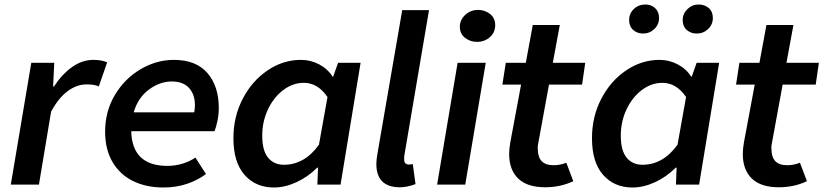

<svg xmlns="http://www.w3.org/2000/svg" viewBox="-20 -820 3658 853"><path d="M119 -541H221L216 -436H220Q255 -490 300 -522Q345 -554 395 -554Q432 -554 456 -543L419 -436Q401 -445 364 -445Q321 -445 280.5 -415Q240 -385 207 -324L153 0H28Z M447 -235Q447 -326 491 -399Q535 -472 605.5 -513Q676 -554 752 -554Q851 -554 901.5 -495.5Q952 -437 952 -341Q952 -311 946 -282.5Q940 -254 933 -237H563Q567 -83 724 -83Q758 -83 791 -93Q824 -103 848 -120L895 -47Q860 -20 811.5 -3.5Q763 13 706 13Q630 13 571.5 -15.5Q513 -44 480 -100Q447 -156 447 -235ZM843 -321Q846 -338 846 -353Q846 -400 820 -429Q794 -458 743 -458Q690 -458 641.5 -422Q593 -386 574 -321Z M1017 -206Q1017 -302 1058.5 -381.5Q1100 -461 1169 -507.5Q1238 -554 1317 -554Q1360 -554 1398 -534Q1436 -514 1458 -479H1460L1482 -541H1582L1493 0H1390L1393 -75H1389Q1348 -34 1297 -10.5Q1246 13 1197 13Q1116 13 1066.5 -43Q1017 -99 1017 -206ZM1397 -177 1435 -389Q1392 -452 1330 -452Q1281 -452 1238.5 -420Q1196 -388 1170.5 -334Q1145 -280 1145 -217Q1145 -151 1171 -119.5Q1197 -88 1241 -88Q1333 -88 1397 -177Z M1652 -92Q1652 -111 1657 -138L1767 -775H1886L1777 -133Q1775 -123 1775.5 -118Q1776 -113 1776 -108Q1776 -98 1782 -93.5Q1788 -89 1796 -89Q1804 -89 1814 -91L1826 -2Q1788 12 1757 12Q1652 12 1652 -92Z M2013 -541H2138L2047 0H1922ZM2023 -701Q2023 -732 2047 -754Q2071 -776 2104 -776Q2134 -776 2157 -758Q2180 -740 2180 -708Q2180 -676 2156.5 -655Q2133 -634 2099 -634Q2069 -634 2046 -652Q2023 -670 2023 -701Z M2242 -136Q2242 -159 2247 -187L2295 -444H2212L2227 -541H2316L2347 -709H2467L2436 -541H2580L2566 -444H2419L2371 -182Q2369 -174 2369 -164Q2369 -122 2386.5 -104Q2404 -86 2439 -86Q2469 -86 2496 -97L2527 -15Q2470 12 2402 12Q2322 12 2282 -27Q2242 -66 2242 -136Z M2610 -206Q2610 -302 2651.5 -381.5Q2693 -461 2762 -507.5Q2831 -554 2910 -554Q2953 -554 2991 -534Q3029 -514 3051 -479H3053L3075 -541H3175L3086 0H2983L2986 -75H2982Q2941 -34 2890 -10.5Q2839 13 2790 13Q2709 13 2659.5 -43Q2610 -99 2610 -206ZM2990 -177 3028 -389Q2985 -452 2923 -452Q2874 -452 2831.5 -420Q2789 -388 2763.5 -334Q2738 -280 2738 -217Q2738 -151 2764 -119.5Q2790 -88 2834 -88Q2926 -88 2990 -177ZM2775 -731Q2775 -760 2796 -780Q2817 -800 2847 -800Q2873 -800 2890.5 -784Q2908 -768 2908 -740Q2908 -711 2887 -691Q2866 -671 2837 -671Q2811 -671 2793 -687Q2775 -703 2775 -731ZM3013 -731Q3013 -759 3034 -779.5Q3055 -800 3084 -800Q3111 -800 3129 -784Q3147 -768 3147 -740Q3147 -711 3126 -691Q3105 -671 3075 -671Q3049 -671 3031 -687Q3013 -703 3013 -731Z M3280 -136Q3280 -159 3285 -187L3333 -444H3250L3265 -541H3354L3385 -709H3505L3474 -541H3618L3604 -444H3457L3409 -182Q3407 -174 3407 -164Q3407 -122 3424.5 -104Q3442 -86 3477 -86Q3507 -86 3534 -97L3565 -15Q3508 12 3440 12Q3360 12 3320 -27Q3280 -66 3280 -136Z"/></svg>

Font: Nebula Sans Semibold
Style: Regular
Weight: 600
Italic angle: -9°
Designer: Paul D. Hunt for Adobe (as Source Sans)
Foundry: Nebula Entertainment & Broadcasting LLC
Version: Version 1.010